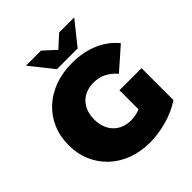

<svg xmlns="http://www.w3.org/2000/svg" viewBox="-246 -1081 1260 1260"><g transform="rotate(-45 384.5 -450.5)"><path d="M420 16Q335 16 263.5 -10.5Q192 -37 139.5 -86Q87 -135 58 -202Q29 -269 29 -350Q29 -431 58 -498Q87 -565 140 -614Q193 -663 265.5 -689.5Q338 -716 425 -716Q529 -716 610.5 -681Q692 -646 745 -581L594 -448Q561 -486 522.5 -505.5Q484 -525 437 -525Q398 -525 366.5 -513Q335 -501 313 -478Q291 -455 279 -423Q267 -391 267 -350Q267 -311 279 -278.5Q291 -246 313 -223Q335 -200 365.5 -187.5Q396 -175 434 -175Q474 -175 512 -189Q516 -190 520 -192V-369H725V-73Q661 -30 579 -7Q497 16 420 16ZM328 -757 200 -917H340L424 -840L508 -917H648L520 -757Z"/></g></svg>

Font: Montserrat Thin Black
Style: Regular
Weight: 900
Version: Version 9.000